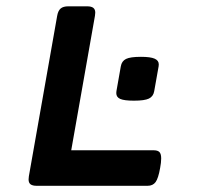

<svg xmlns="http://www.w3.org/2000/svg" viewBox="-20 -600 640 620"><path d="M287.6 -559.1Q287.6 -556.6 286.6 -548.8L210 -114.7H476.6Q489.3 -114.7 494.9 -108.9Q500.5 -103 500.5 -88.4Q500.5 -75.2 497.1 -57.6Q491.2 -23.9 482.4 -12Q473.6 0 456.5 0H98.6Q85 0 78.6 -4.9Q72.3 -9.8 72.3 -20.5Q72.3 -22.9 73.2 -30.8L164.6 -548.8Q167.5 -565.4 175.8 -572.5Q184.1 -579.6 200.7 -579.6H261.2Q274.9 -579.6 281.2 -574.7Q287.6 -569.8 287.6 -559.1ZM492.7 -392.1Q492.7 -388.2 492.2 -385.7L478 -305.7Q475.1 -288.6 460.9 -281.7Q446.8 -274.9 412.6 -274.9Q381.3 -274.9 368.4 -280.5Q355.5 -286.1 355.5 -299.3Q355.5 -303.2 356 -305.7L370.1 -385.7Q373 -402.8 387 -409.7Q400.9 -416.5 435.1 -416.5Q465.8 -416.5 479.2 -410.6Q492.7 -404.8 492.7 -392.1Z"/></svg>

Font: Courier Prime Sans
Style: Bold Italic
Weight: 700
Italic angle: -10°
Designer: Alan Dague-Greene
Foundry: Quote-Unquote Apps
Version: Version 3.020